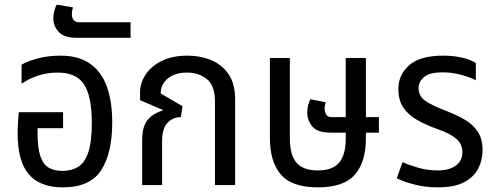

<svg xmlns="http://www.w3.org/2000/svg" viewBox="-20 -798 2139 828"><path d="M251 10Q153 10 104.5 -46Q56 -102 56 -224Q56 -244 57.5 -267Q59 -290 61 -314H252V-245H142V-224Q142 -160 154 -124.5Q166 -89 190 -75Q214 -61 249 -61Q288 -61 316.5 -78Q345 -95 360.5 -140.5Q376 -186 376 -270Q376 -381 343 -433Q310 -485 229 -485Q144 -485 73 -437V-519Q100 -535 144.5 -546.5Q189 -558 241 -558Q320 -558 369.5 -522.5Q419 -487 441.5 -422.5Q464 -358 464 -270Q464 -137 416 -63.5Q368 10 251 10Z M313 -635Q256 -635 233 -660.5Q210 -686 210 -718Q210 -733 214 -750Q218 -767 225 -778L295 -766Q290 -754 290 -734Q290 -722 297.5 -712Q305 -702 322 -702H543V-635Z M593 0V-191Q593 -254 617.5 -282Q642 -310 681 -321L682 -324L584 -366V-400Q584 -440 608 -476.5Q632 -513 678 -535.5Q724 -558 788 -558Q844 -558 891 -538.5Q938 -519 966 -477.5Q994 -436 994 -370V0H907V-361Q907 -428 872.5 -456.5Q838 -485 787 -485Q734 -485 703.5 -459.5Q673 -434 673 -395L767 -340L760 -293Q726 -293 702.5 -268.5Q679 -244 679 -190V0Z M1351 10Q1239 10 1191.5 -45Q1144 -100 1144 -202V-548H1230V-201Q1230 -130 1258.5 -96.5Q1287 -63 1351 -63Q1414 -63 1442.5 -96.5Q1471 -130 1471 -201V-226H1405Q1348 -226 1326.5 -253Q1305 -280 1305 -313Q1305 -327 1308.5 -343Q1312 -359 1319 -370L1385 -357Q1380 -345 1380 -328Q1380 -315 1386.5 -304Q1393 -293 1410 -293H1471V-548H1558V-293H1614V-226H1558V-202Q1558 -100 1510.5 -45Q1463 10 1351 10Z M1868 10Q1816 10 1770 -1.5Q1724 -13 1691 -29L1716 -99Q1744 -86 1784 -74.5Q1824 -63 1869 -63Q1915 -63 1944.5 -83Q1974 -103 1974 -142Q1974 -176 1949 -198.5Q1924 -221 1870 -240Q1814 -260 1776 -282.5Q1738 -305 1718 -336Q1698 -367 1698 -415Q1698 -476 1745 -517Q1792 -558 1891 -558Q1935 -558 1973 -549.5Q2011 -541 2032 -526V-452Q2009 -464 1970 -475Q1931 -486 1889 -486Q1832 -486 1808.5 -465.5Q1785 -445 1785 -419Q1785 -385 1811.5 -365Q1838 -345 1906 -319Q1950 -302 1985 -281.5Q2020 -261 2040.5 -230Q2061 -199 2061 -150Q2061 -108 2042.5 -71.5Q2024 -35 1982 -12.5Q1940 10 1868 10Z"/></svg>

Font: Noto Sans Thai SemCond
Style: Regular
Weight: 400
Width: 4
Designer: Monotype Design Team
Foundry: Monotype Imaging Inc.
Version: Version 2.002; ttfautohint (v1.8.4.7-5d5b)